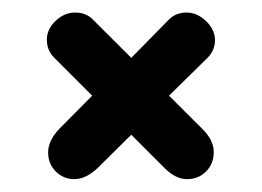

<svg xmlns="http://www.w3.org/2000/svg" viewBox="-20 -358 409 300"><path d="M64.9 -267.6Q53.2 -279.3 53.2 -295.9Q53.2 -312.5 66.9 -325.4Q80.6 -338.4 97.4 -338.4Q114.3 -338.4 125 -327.6L185.1 -267.6L244.1 -327.6Q254.9 -338.4 271.5 -338.4Q288.1 -338.4 302 -325Q315.9 -311.5 315.9 -295.4Q315.9 -279.3 304.2 -267.6L244.1 -208.5L296.9 -155.8Q314 -138.7 314 -120.4Q314 -102.1 302 -90.1Q290 -78.1 272.2 -78.1Q254.4 -78.1 237.3 -95.2L185.1 -147.5L132.3 -95.2Q113.8 -78.1 96.4 -78.1Q79.1 -78.1 67.1 -90.1Q55.2 -102.1 55.2 -119.9Q55.2 -137.7 71.8 -155.8L124 -208.5Z"/></svg>

Font: Behdad
Style: Regular
Weight: 400
Designer: Mohammad Saleh Souzanchi
Foundry: http://font-store.ir
Version: Version:1.0.1;RFB:1.2.5;Building:2018-09-04 19:53:52.209180